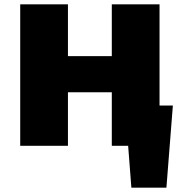

<svg xmlns="http://www.w3.org/2000/svg" viewBox="-20 -678 881 893"><path d="M784 -187 754 195H591L576 0H500V-249H296V0H74V-658H296V-417H500V-658H722V-187Z"/></svg>

Font: Ysabeau Black
Style: Regular
Weight: 900
Designer: Christian Thalmann (Catharsis Fonts)
Version: Version 0.003